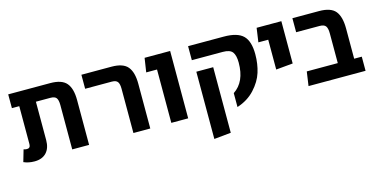

<svg xmlns="http://www.w3.org/2000/svg" viewBox="-76 -955 3068 1561"><g transform="rotate(-15 1457.5 -175.0)"><path d="M397 -567Q495 -567 534 -520.5Q573 -474 573 -378V0H431V-374Q431 -415 418 -433Q405 -451 368 -451H246V-128Q246 -60 210.5 -22.5Q175 15 111 15Q61 15 20 -3L49 -103Q62 -98 77 -98Q106 -98 106 -132V-451H44V-567Z M946 0V-373Q946 -413 933 -431Q920 -449 884 -449H660V-567H913Q1011 -567 1049.5 -520Q1088 -473 1088 -376V0Z M1265 0V-449H1174L1192 -567H1407V0Z M1818 15V-102Q1921 -170 1921 -331Q1921 -392 1900 -420.5Q1879 -449 1818 -449H1558V-567H1858Q1973 -567 2021 -519.5Q2069 -472 2069 -362Q2069 -281 2047 -211Q2025 -141 1966.5 -77.5Q1908 -14 1818 15ZM1569 217V-349H1711V203Z M2201 -198V-449H2118L2135 -567H2343V-211Z M2836 -119H2900V0H2420L2437 -119H2698V-369Q2698 -412 2684.5 -430.5Q2671 -449 2633 -449H2436V-567H2660Q2759 -567 2797.5 -520Q2836 -473 2836 -373Z"/></g></svg>

Font: FiraGO SemiBold
Style: Regular
Weight: 600
Designer: bBox Type
Foundry: bBox Type GmbH
Version: Version 1.001;PS 001.001;hotconv 1.0.88;makeotf.lib2.5.64775